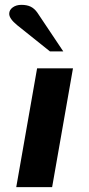

<svg xmlns="http://www.w3.org/2000/svg" viewBox="-20 -772 368 792"><path d="M133 -490H281L195 0H47ZM51 -668Q18 -695 18 -715Q18 -731 32.5 -741.5Q47 -752 68 -752Q91 -752 106.5 -744.5Q122 -737 134 -720L241 -560H186Z"/></svg>

Font: Fahkwang
Style: Bold Italic
Weight: 700
Italic angle: -10°
Designer: Suppakit Chalermlarp | Katatrad Co.,Ltd.
Foundry: Cadson Demak Co.,Ltd.
Version: Version 1.000; ttfautohint (v1.6)